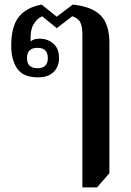

<svg xmlns="http://www.w3.org/2000/svg" viewBox="-20 -579 573 839"><path d="M340 240V-430Q340 -461 331.5 -480Q323 -499 296 -508L228 -456L164 -508Q140 -497 125.5 -470.5Q111 -444 114 -398Q122 -405 132 -407.5Q142 -410 154 -410Q188 -410 213 -388.5Q238 -367 238 -325Q238 -288 214.5 -264.5Q191 -241 146 -241Q81 -241 55 -279.5Q29 -318 29 -379Q29 -464 62.5 -505.5Q96 -547 162 -559L228 -506L298 -559Q383 -550 420.5 -511Q458 -472 458 -392V178L404 240ZM144 -281Q189 -281 189 -325Q189 -370 144 -370Q98 -370 98 -325Q98 -281 144 -281Z"/></svg>

Font: Noto Serif Thai SemiBold
Style: Regular
Weight: 600
Designer: Monotype Design Team
Foundry: Monotype Imaging Inc.
Version: Version 2.001; ttfautohint (v1.8.4.7-5d5b)